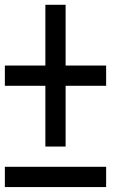

<svg xmlns="http://www.w3.org/2000/svg" viewBox="-20 -853 540 790"><path d="M0 -83.3V-166.7H416.7V-83.3ZM0 -500V-583.3H166.7V-833.3H250V-583.3H416.7V-500H250V-250H166.7V-500Z"/></svg>

Font: GalmuriMono11 Regular
Style: Regular
Weight: 400
Designer: Lee Minseo (quiple)
Version: Version 2.399;hotconv 1.1.1;makeotfexe 2.6.0 DEVELOPMENT